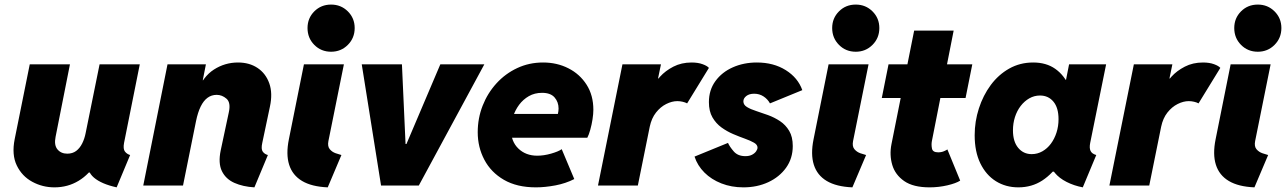

<svg xmlns="http://www.w3.org/2000/svg" viewBox="-20 -807 5593 835"><path d="M216.8 7.8Q165 7.8 120.4 -16.4Q75.7 -40.5 53 -87.4Q30.3 -134.3 43.9 -202.1L109.4 -527.3H284.2L221.7 -211.9Q214.4 -175.8 230 -157.2Q245.6 -138.7 272.5 -138.7Q295.4 -138.7 311.3 -150.6Q327.1 -162.6 337.4 -183.1Q347.7 -203.6 352.5 -228.5L413.1 -527.3H587.9L519.5 -185.5Q514.6 -159.2 523.4 -147.9Q532.2 -136.7 545.9 -132.8L487.3 7.8Q420.9 -6.8 388.4 -34.7Q356 -62.5 363.3 -106.4L400.4 -56.6H325.2L398.4 -100.6Q369.1 -49.3 322 -20.8Q274.9 7.8 216.8 7.8Z M1086.4 7.8Q1036.6 4.9 999.3 -11.7Q961.9 -28.3 945.1 -62.7Q928.2 -97.2 939.9 -153.3L975.1 -318.4Q984.4 -360.8 965.1 -377.7Q945.8 -394.5 922.4 -394.5Q899.9 -394.5 882.6 -381.8Q865.2 -369.1 852.8 -343.8Q840.3 -318.4 832.5 -280.3L775.9 0H603L708.5 -527.3H875.5L861.8 -458H882.3L836.4 -406.2Q862.3 -473.6 910.2 -504.4Q958 -535.2 1015.1 -535.2Q1064.5 -535.2 1100.1 -511.5Q1135.7 -487.8 1151.1 -444.6Q1166.5 -401.4 1153.8 -342.8L1120.6 -185.5Q1114.7 -158.7 1122.6 -147.7Q1130.4 -136.7 1145 -132.8Z M1405.3 7.8Q1335.4 4.9 1293.7 -20Q1252 -44.9 1237.5 -90.6Q1223.1 -136.2 1236.3 -201.2L1301.8 -527.3H1475.6L1408.2 -193.4Q1403.8 -170.4 1414.1 -158.2Q1424.3 -146 1439.7 -140.6Q1455.1 -135.3 1464.8 -132.8ZM1419.9 -582Q1376.5 -582 1346.9 -611.8Q1317.4 -641.6 1317.4 -685.1Q1317.4 -728 1346.9 -757.6Q1376.5 -787.1 1419.9 -787.1Q1462.9 -787.1 1492.7 -757.6Q1522.5 -728 1522.5 -685.1Q1522.5 -641.6 1492.7 -611.8Q1462.9 -582 1419.9 -582Z M1637.2 0 1553.2 -527.3H1728L1743.7 -180.7H1747.6L1895 -527.3H2086.4L1801.3 0Z M2310.5 7.8Q2228 7.8 2171.6 -24.9Q2115.2 -57.6 2086.4 -112.3Q2057.6 -167 2057.6 -231.9Q2057.6 -293 2079.1 -347.7Q2100.6 -402.3 2139.2 -444.6Q2177.7 -486.8 2229.5 -511Q2281.2 -535.2 2341.8 -535.2Q2402.3 -535.2 2451.9 -510Q2501.5 -484.9 2531 -438.7Q2560.5 -392.6 2560.5 -329.6Q2560.5 -312 2556.9 -288.3Q2553.2 -264.6 2547.1 -242.7Q2541 -220.7 2534.2 -208H2179.7L2200.2 -311.5H2406.2Q2407.7 -317.4 2408.4 -323.5Q2409.2 -329.6 2409.2 -335Q2409.2 -363.3 2391.8 -383.3Q2374.5 -403.3 2337.4 -403.3Q2305.2 -403.3 2280 -388.9Q2254.9 -374.5 2237.5 -351.1Q2220.2 -327.6 2211.2 -299.8Q2202.1 -272 2202.1 -245.1Q2202.1 -191.9 2234.4 -160.9Q2266.6 -129.9 2316.4 -129.9Q2345.2 -129.9 2376.7 -138.9Q2408.2 -147.9 2422.9 -158.2L2477.5 -28.3Q2440.4 -9.3 2395.3 -0.7Q2350.1 7.8 2310.5 7.8Z M2580.6 0 2687 -527.3H2854.5L2841.8 -465.8H2854L2818.8 -425.8Q2827.6 -448.2 2850.6 -473.6Q2873.5 -499 2908.4 -517.1Q2943.4 -535.2 2987.8 -535.2Q3015.6 -535.2 3035.6 -527.8Q3055.7 -520.5 3063 -511.7L2968.3 -357.4Q2960.4 -361.8 2948.7 -364.5Q2937 -367.2 2925.8 -367.2Q2902.3 -367.2 2877.4 -354.7Q2852.5 -342.3 2833 -317.6Q2813.5 -293 2805.7 -255.9L2753.9 0Z M3212.9 7.8Q3161.1 7.8 3117.4 -9.3Q3073.7 -26.4 3043.5 -56.6Q3013.2 -86.9 3000.5 -126L3146 -185.5Q3153.3 -168.9 3171.1 -148.4Q3189 -127.9 3221.7 -127.9Q3238.8 -127.9 3250.5 -134Q3262.2 -140.1 3268.3 -148.9Q3274.4 -157.7 3274.4 -165Q3274.4 -177.7 3259 -186.5Q3243.7 -195.3 3219.7 -203.9Q3195.8 -212.4 3168.7 -223.9Q3141.6 -235.4 3117.7 -252.7Q3093.8 -270 3078.4 -296.6Q3063 -323.2 3063 -362.8Q3063 -415.5 3091.3 -454.3Q3119.6 -493.2 3167 -514.2Q3214.4 -535.2 3271.5 -535.2Q3344.2 -535.2 3397.2 -502Q3450.2 -468.8 3469.2 -415L3328.6 -357.4Q3318.4 -376 3300.5 -387.7Q3282.7 -399.4 3259.8 -399.4Q3238.3 -399.4 3225.6 -389.4Q3212.9 -379.4 3212.9 -366.2Q3212.9 -351.1 3228.5 -341.6Q3244.1 -332 3268.6 -324.2Q3293 -316.4 3320.3 -306.4Q3347.7 -296.4 3372.1 -280.3Q3396.5 -264.2 3412.1 -238Q3427.7 -211.9 3427.7 -171.9Q3427.7 -118.2 3398.7 -77.6Q3369.6 -37.1 3321 -14.6Q3272.5 7.8 3212.9 7.8Z M3687 7.8Q3617.2 4.9 3575.4 -20Q3533.7 -44.9 3519.3 -90.6Q3504.9 -136.2 3518.1 -201.2L3583.5 -527.3H3757.3L3689.9 -193.4Q3685.5 -170.4 3695.8 -158.2Q3706.1 -146 3721.4 -140.6Q3736.8 -135.3 3746.6 -132.8ZM3701.7 -582Q3658.2 -582 3628.7 -611.8Q3599.1 -641.6 3599.1 -685.1Q3599.1 -728 3628.7 -757.6Q3658.2 -787.1 3701.7 -787.1Q3744.6 -787.1 3774.4 -757.6Q3804.2 -728 3804.2 -685.1Q3804.2 -641.6 3774.4 -611.8Q3744.6 -582 3701.7 -582Z M4022.9 7.8Q3951.7 7.8 3912.4 -19.5Q3873 -46.9 3860.4 -89.8Q3847.7 -132.8 3856.9 -179.7L3955.6 -673.8H4127.4L4032.7 -193.4Q4029.8 -178.2 4033 -161.4Q4036.1 -144.5 4060.1 -144.5Q4074.2 -144.5 4085.4 -149.4Q4096.7 -154.3 4100.1 -157.2L4155.8 -21.5Q4137.7 -9.8 4100.1 -1Q4062.5 7.8 4022.9 7.8ZM3814.9 -380.9 3844.2 -527.3H4208.5L4179.2 -380.9Z M4408.7 7.8Q4354 7.8 4311 -19Q4268.1 -45.9 4243.4 -96.7Q4218.8 -147.5 4218.8 -218.8Q4218.8 -278.8 4237.1 -335.4Q4255.4 -392.1 4288.8 -437.3Q4322.3 -482.4 4369.1 -508.8Q4416 -535.2 4473.1 -535.2Q4530.3 -535.2 4569.3 -507.6Q4608.4 -480 4629.4 -431.6L4524.9 -460H4686L4604 -398.4L4629.4 -527.3H4790.5L4721.2 -185.5Q4716.8 -163.6 4722.7 -150.9Q4728.5 -138.2 4747.6 -132.8L4689 7.8Q4650.4 0.5 4618.4 -15.9Q4586.4 -32.2 4567.4 -55.2Q4548.3 -78.1 4549.3 -104.5L4636.2 -60.5H4476.1L4591.3 -104.5Q4558.6 -51.8 4512.9 -22Q4467.3 7.8 4408.7 7.8ZM4466.8 -136.7Q4491.7 -136.7 4513.2 -148.9Q4534.7 -161.1 4550.3 -182.1Q4565.9 -203.1 4574.7 -230.5Q4583.5 -257.8 4583.5 -288.6Q4583.5 -338.4 4561.3 -365Q4539.1 -391.6 4502.9 -391.6Q4478 -391.6 4456.5 -379.4Q4435.1 -367.2 4418.9 -346.2Q4402.8 -325.2 4394 -297.9Q4385.3 -270.5 4385.3 -240.2Q4385.3 -191.4 4408 -164.1Q4430.7 -136.7 4466.8 -136.7Z M4804.7 0 4911.1 -527.3H5078.6L5065.9 -465.8H5078.1L5043 -425.8Q5051.8 -448.2 5074.7 -473.6Q5097.7 -499 5132.6 -517.1Q5167.5 -535.2 5211.9 -535.2Q5239.7 -535.2 5259.8 -527.8Q5279.8 -520.5 5287.1 -511.7L5192.4 -357.4Q5184.6 -361.8 5172.9 -364.5Q5161.1 -367.2 5149.9 -367.2Q5126.5 -367.2 5101.6 -354.7Q5076.7 -342.3 5057.1 -317.6Q5037.6 -293 5029.8 -255.9L4978 0Z M5435.5 7.8Q5365.7 4.9 5324 -20Q5282.2 -44.9 5267.8 -90.6Q5253.4 -136.2 5266.6 -201.2L5332 -527.3H5505.9L5438.5 -193.4Q5434.1 -170.4 5444.3 -158.2Q5454.6 -146 5470 -140.6Q5485.4 -135.3 5495.1 -132.8ZM5450.2 -582Q5406.7 -582 5377.2 -611.8Q5347.7 -641.6 5347.7 -685.1Q5347.7 -728 5377.2 -757.6Q5406.7 -787.1 5450.2 -787.1Q5493.2 -787.1 5522.9 -757.6Q5552.7 -728 5552.7 -685.1Q5552.7 -641.6 5522.9 -611.8Q5493.2 -582 5450.2 -582Z"/></svg>

Font: Reddit Sans Black
Style: Italic
Weight: 900
Italic angle: -11.25°
Designer: Stephen Hutchings
Version: Version 1.013